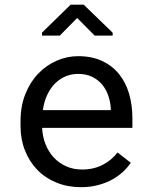

<svg xmlns="http://www.w3.org/2000/svg" viewBox="-20 -773 640 803"><path d="M451.2 -636.2V-624H376L302.7 -697.8L230 -624H155.8V-636.7L275.4 -753.4H330.1ZM318.4 9.8Q262.7 9.8 216.1 -9.3Q169.4 -28.3 136.2 -62.5Q103 -96.7 84.5 -143.6Q65.9 -190.4 65.9 -245.6V-266.1Q65.9 -330.1 86.4 -380.6Q106.9 -431.2 140.9 -466.1Q174.8 -501 218 -519.5Q261.2 -538.1 306.6 -538.1Q363.8 -538.1 406.5 -518.3Q449.2 -498.5 477.5 -463.6Q505.9 -428.7 519.8 -381.3Q533.7 -334 533.7 -278.8V-238.3H156.2Q157.7 -202.1 170.2 -170.4Q182.6 -138.7 204.3 -115Q226.1 -91.3 256.3 -77.6Q286.6 -64 323.2 -64Q371.6 -64 409.2 -83.5Q446.8 -103 471.7 -135.3L526.9 -92.3Q513.7 -72.3 493.9 -54Q474.1 -35.6 448.2 -21.5Q422.4 -7.3 389.6 1.2Q356.9 9.8 318.4 9.8ZM306.6 -463.9Q279.3 -463.9 254.9 -453.9Q230.5 -443.8 210.9 -424.6Q191.4 -405.3 178 -377.2Q164.6 -349.1 159.2 -312.5H443.4V-319.3Q441.9 -345.7 433.3 -371.6Q424.8 -397.5 408.2 -418Q391.6 -438.5 366.5 -451.2Q341.3 -463.9 306.6 -463.9Z"/></svg>

Font: TypoPRO Roboto Mono
Style: Regular
Weight: 400
Designer: Google
Version: Version 2.000986; 2015; ttfautohint (v1.3)